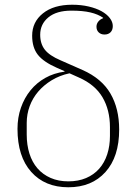

<svg xmlns="http://www.w3.org/2000/svg" viewBox="-20 -780 580 812"><path d="M269 12Q170 12 112 -53Q54 -118 54 -235Q54 -283 68.5 -324.5Q83 -366 109 -398Q135 -430 171.5 -450.5Q208 -471 253 -477V-479L221 -493Q164 -518 140 -548.5Q116 -579 116 -629Q116 -687 161.5 -723.5Q207 -760 285 -760Q323 -760 355 -752.5Q387 -745 409.5 -732.5Q432 -720 444.5 -703.5Q457 -687 457 -670Q457 -653 447.5 -643.5Q438 -634 422 -634Q407 -634 397.5 -643Q388 -652 388 -667Q388 -679 395.5 -688.5Q403 -698 416 -703V-705Q394 -720 362 -727.5Q330 -735 282 -735Q219 -735 184.5 -706.5Q150 -678 150 -633Q150 -595 169.5 -570Q189 -545 236 -525L329 -484Q410 -448 447 -384.5Q484 -321 484 -232Q484 -117 426 -52.5Q368 12 269 12ZM269 -13Q311 -13 344 -27Q377 -41 399.5 -66.5Q422 -92 433.5 -127.5Q445 -163 445 -205V-242Q445 -315 413.5 -368.5Q382 -422 314 -452L274 -470Q232 -461 198.5 -440.5Q165 -420 141.5 -392.5Q118 -365 105.5 -331Q93 -297 93 -260V-211Q93 -167 104.5 -130.5Q116 -94 138.5 -68Q161 -42 194 -27.5Q227 -13 269 -13Z"/></svg>

Font: IBM Plex Serif ExtLt
Style: Regular
Weight: 200
Designer: Mike Abbink, Paul van der Laan, Pieter van Rosmalen
Foundry: Bold Monday
Version: Version 3.001